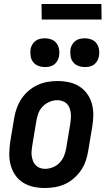

<svg xmlns="http://www.w3.org/2000/svg" viewBox="-20 -934 540 962"><path d="M206 8Q176 8 147.5 2Q119 -4 95.5 -19Q72 -34 56.5 -56.5Q41 -79 33.5 -106.5Q26 -134 26.5 -163.5Q27 -193 31 -222L51 -342Q55 -367 64 -392Q73 -417 87.5 -439Q102 -461 123 -479Q144 -497 168 -508Q192 -519 217 -523.5Q242 -528 267 -528Q297 -528 325.5 -522Q354 -516 377.5 -501Q401 -486 417 -463.5Q433 -441 440.5 -413.5Q448 -386 447.5 -356.5Q447 -327 442 -298L422 -178Q418 -153 409.5 -128Q401 -103 386 -81Q371 -59 350.5 -41Q330 -23 306 -12Q282 -1 256.5 3.5Q231 8 206 8ZM206 -88Q225 -88 245 -96Q265 -104 279.5 -119.5Q294 -135 301.5 -154.5Q309 -174 312 -193L332 -313Q334 -327 335 -340.5Q336 -354 334.5 -367.5Q333 -381 328.5 -393Q324 -405 315 -414Q306 -423 293.5 -427.5Q281 -432 267 -432Q248 -432 228.5 -424Q209 -416 194 -400.5Q179 -385 172 -365.5Q165 -346 162 -327L142 -207Q140 -193 138.5 -179.5Q137 -166 139 -152.5Q141 -139 145.5 -127Q150 -115 159 -106Q168 -97 180 -92.5Q192 -88 206 -88ZM405 -598Q388 -598 372 -604Q356 -610 346 -623Q336 -636 333.5 -653Q331 -670 333 -687Q335 -699 341.5 -710.5Q348 -722 358.5 -729.5Q369 -737 381 -739.5Q393 -742 405 -742Q422 -742 438 -736Q454 -730 463.5 -717Q473 -704 476 -687Q479 -670 476 -653Q474 -641 467.5 -629.5Q461 -618 451 -610.5Q441 -603 429 -600.5Q417 -598 405 -598ZM205 -598Q188 -598 172 -604Q156 -610 146 -623Q136 -636 133.5 -653Q131 -670 133 -687Q135 -699 141.5 -710.5Q148 -722 158.5 -729.5Q169 -737 181 -739.5Q193 -742 205 -742Q222 -742 238 -736Q254 -730 263.5 -717Q273 -704 276 -687Q279 -670 276 -653Q274 -641 267.5 -629.5Q261 -618 251 -610.5Q241 -603 229 -600.5Q217 -598 205 -598ZM489 -836H189L188 -914H488Z"/></svg>

Font: Iosevka Oblique
Style: Bold
Weight: 700
Italic angle: -9°
Monospace: yes
Designer: Belleve Invis
Foundry: Belleve Invis
Version: Version 32.5.0; ttfautohint (v1.8.4)